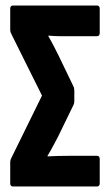

<svg xmlns="http://www.w3.org/2000/svg" viewBox="-20 -675 396 695"><path d="M27 0Q17 0 17 -12V-87Q17 -96 22 -105L132 -329L22 -550Q17 -559 17 -567V-643Q17 -655 27 -655H331Q341 -655 341 -643V-556Q341 -544 331 -544H233Q215 -544 197.5 -544Q180 -544 155 -546V-544Q165 -527 174 -509.5Q183 -492 192 -474L245 -364Q249 -357 249 -348V-308Q249 -300 245 -293L190 -180Q181 -163 172 -146Q163 -129 152 -111V-109Q170 -110 192 -110.5Q214 -111 232 -111H331Q341 -111 341 -99V-12Q341 0 331 0Z"/></svg>

Font: Sofia Sans Extra Condensed ExtraBold
Style: Regular
Weight: 800
Designer: Botio Nikoltchev, Ani Petrova
Foundry: lettersoup
Version: Version 4.101; ttfautohint (v1.8.4.7-5d5b)